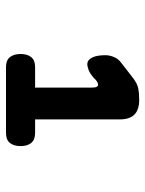

<svg xmlns="http://www.w3.org/2000/svg" viewBox="58 -982 484 640"><g transform="rotate(90 300.0 -662.0)"><path d="M203 -440Q181 -440 170.5 -453Q160 -466 160 -489Q160 -511 170.5 -524Q181 -537 203 -537H272V-726Q272 -737 269.5 -742Q267 -747 262 -747Q259 -747 255 -745Q251 -743 246 -739L239 -732Q225 -720 213.5 -715.5Q202 -711 193 -711Q181 -711 172.5 -726Q164 -741 164 -772Q164 -785 170 -799.5Q176 -814 188 -823L242 -865Q260 -878 275.5 -881Q291 -884 313 -884Q346 -884 362 -868Q378 -852 378 -819V-537H423Q446 -537 456.5 -524Q467 -511 467 -489Q467 -466 456.5 -453Q446 -440 423 -440Z"/></g></svg>

Font: Maple Mono NL ExtraBold
Style: Regular
Weight: 800
Monospace: yes
Designer: subframe7536
Version: Version 7.000